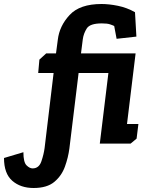

<svg xmlns="http://www.w3.org/2000/svg" viewBox="-183 -718 749 960"><path d="M495 -451 452 -98H509L500 -25L470 0H316L359 -353H210L164 24Q158 70 141.5 115.5Q125 161 88.5 191.5Q52 222 -15 222Q-80 222 -121.5 186Q-163 150 -163 72L-66 43Q-66 93 -50.5 108.5Q-35 124 -20 124Q12 124 24 88.5Q36 53 40 22L85 -353H8L14 -420L48 -451H97L106 -519Q114 -588 165 -643Q216 -698 325 -698Q362 -698 406.5 -689Q451 -680 492 -657L499 -535L400 -524L388 -588Q380 -592 366.5 -596.5Q353 -601 326 -601Q267 -601 251 -576Q235 -551 231 -522L222 -451Z"/></svg>

Font: Zilla Slab
Style: Bold Italic
Weight: 700
Italic angle: -6°
Designer: Typotheque.com
Foundry: Typotheque type foundry
Version: Version 1.1; 2017; ttfautohint (v1.6)